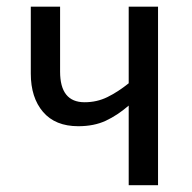

<svg xmlns="http://www.w3.org/2000/svg" viewBox="-20 -543 564 563"><path d="M156.2 -523.4V-333Q156.2 -243.2 228 -243.2Q264.2 -243.2 294.9 -258.3Q325.7 -273.4 357.4 -298.8V-523.4H443.4V0H357.4V-233.4Q324.7 -205.1 290.3 -189Q255.9 -172.9 209.5 -172.9Q142.1 -172.9 106.2 -214.8Q70.3 -256.8 70.3 -327.1V-523.4Z"/></svg>

Font: Lunasima
Style: Regular
Weight: 400
Designer: The DocRepair Project, Monotype Design Team
Foundry: Google
Version: Version 2.009